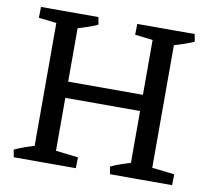

<svg xmlns="http://www.w3.org/2000/svg" viewBox="-74 -733 899 817"><g transform="rotate(10 375.5 -325.0)"><path d="M115 0V-650H208V0ZM191 -287V-357H575V-287ZM531 0V-650H624V0ZM176 -587 38 -603 39 -650H179ZM194 -583 193 -650H287L293 -618Q271 -608 245 -599.5Q219 -591 194 -583ZM592 -587 454 -603 455 -650H595ZM610 -583 609 -650H703L709 -618Q687 -608 661 -599.5Q635 -591 610 -583ZM36 0 30 -32Q53 -43 78.5 -51.5Q104 -60 129 -67L130 0ZM164 0 167 -63 305 -47 304 0ZM452 0 446 -32Q469 -43 494.5 -51.5Q520 -60 545 -67L546 0ZM580 0 583 -63 721 -47 720 0Z"/></g></svg>

Font: Eczar
Style: Regular
Weight: 400
Designer: Vaibhav Singh
Foundry: Rosetta Type Foundry
Version: Version 2.000